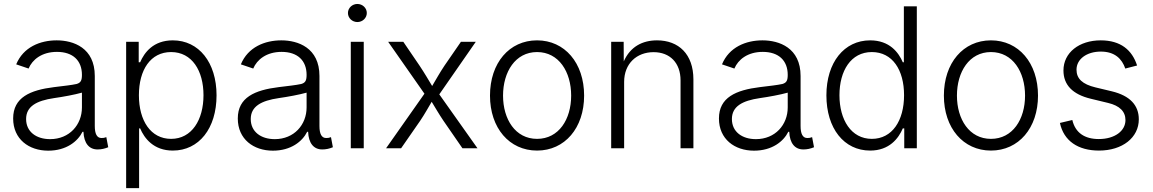

<svg xmlns="http://www.w3.org/2000/svg" viewBox="-20 -760 5911 984"><path d="M227.1 12.2C319.8 12.2 378.4 -35.2 402.8 -84.5H407.7C410.2 -25.9 436.5 5.9 480 5.9C499.5 5.9 516.6 2 534.7 -5.4L524.9 -57.1C514.6 -53.2 509.8 -52.7 500 -52.7C476.6 -52.7 465.8 -74.2 465.8 -114.3V-370.6C465.8 -515.1 356 -553.2 270.5 -553.2C185.5 -553.2 99.6 -518.6 63 -430.2L126.5 -408.7C145.5 -454.1 193.8 -494.1 272 -494.1C353.5 -494.1 399.9 -449.7 399.9 -376.5C399.9 -347.7 394 -335.9 372.6 -329.6C345.7 -323.7 308.6 -319.8 257.3 -313.5C134.3 -298.3 47.4 -260.7 47.4 -152.8C47.4 -46.9 127.9 12.2 227.1 12.2ZM236.8 -46.9C166 -46.9 113.8 -84.5 113.8 -149.9C113.8 -214.4 166.5 -244.1 257.8 -257.3C303.2 -263.7 361.3 -274.4 399.9 -285.2V-209.5C399.9 -120.6 335.9 -46.9 236.8 -46.9Z M626.5 204.1H692.9V-102.1H698.2C719.7 -51.3 767.1 11.7 865.7 11.7C999.5 11.7 1089.8 -101.6 1089.8 -271.5C1089.8 -439.9 999 -553.2 865.7 -553.2C765.6 -553.2 719.7 -490.7 698.2 -440.9H690.9V-545.9H626.5ZM856.9 -48.3C752.4 -48.3 691.9 -141.6 691.9 -272C691.9 -401.9 751.5 -493.2 856.9 -493.2C964.4 -493.2 1022.9 -397 1022.9 -272C1022.9 -146.5 963.4 -48.3 856.9 -48.3Z M1378.4 12.2C1471.2 12.2 1529.8 -35.2 1554.2 -84.5H1559.1C1561.5 -25.9 1587.9 5.9 1631.3 5.9C1650.9 5.9 1668 2 1686 -5.4L1676.3 -57.1C1666 -53.2 1661.1 -52.7 1651.4 -52.7C1627.9 -52.7 1617.2 -74.2 1617.2 -114.3V-370.6C1617.2 -515.1 1507.3 -553.2 1421.9 -553.2C1336.9 -553.2 1251 -518.6 1214.4 -430.2L1277.8 -408.7C1296.9 -454.1 1345.2 -494.1 1423.3 -494.1C1504.9 -494.1 1551.3 -449.7 1551.3 -376.5C1551.3 -347.7 1545.4 -335.9 1523.9 -329.6C1497.1 -323.7 1460 -319.8 1408.7 -313.5C1285.6 -298.3 1198.7 -260.7 1198.7 -152.8C1198.7 -46.9 1279.3 12.2 1378.4 12.2ZM1388.2 -46.9C1317.4 -46.9 1265.1 -84.5 1265.1 -149.9C1265.1 -214.4 1317.9 -244.1 1409.2 -257.3C1454.6 -263.7 1512.7 -274.4 1551.3 -285.2V-209.5C1551.3 -120.6 1487.3 -46.9 1388.2 -46.9Z M1777.8 0H1844.2V-545.9H1777.8ZM1811.5 -647C1837.9 -647 1859.9 -667.5 1859.9 -693.4C1859.9 -719.2 1837.9 -739.7 1811.5 -739.7C1785.2 -739.7 1763.2 -719.2 1763.2 -693.4C1763.2 -667.5 1785.2 -647 1811.5 -647Z M1958.5 0H2035.6L2133.8 -141.6C2157.2 -176.3 2174.3 -208 2192.4 -238.3C2210.9 -208 2229 -176.3 2252.4 -141.6L2350.1 0H2427.2L2231.4 -276.4L2418.5 -545.9H2342.3L2257.8 -423.3C2232.9 -386.2 2214.4 -352.1 2194.8 -319.3C2174.8 -352.1 2155.3 -386.2 2130.4 -423.3L2046.9 -545.9H1969.2L2155.3 -279.8Z M2732.4 11.7C2874.5 11.7 2973.6 -104 2973.6 -270C2973.6 -437.5 2874 -553.2 2732.4 -553.2C2590.3 -553.2 2491.2 -437.5 2491.2 -270C2491.2 -104 2590.3 11.7 2732.4 11.7ZM2732.4 -48.3C2621.1 -48.3 2558.1 -148.9 2558.1 -270C2558.1 -391.6 2621.1 -493.2 2732.4 -493.2C2844.2 -493.2 2907.2 -391.6 2907.2 -270C2907.2 -148.9 2844.2 -48.3 2732.4 -48.3Z M3178.7 -340.3C3178.7 -434.1 3243.2 -492.7 3329.6 -492.7C3413.6 -492.7 3467.8 -437.5 3467.8 -348.1V0H3533.7V-353C3533.7 -482.4 3458 -553.2 3347.2 -553.2C3272.9 -553.2 3210 -521 3176.8 -445.3L3176.3 -545.9H3112.3V0H3178.7Z M3844.2 12.2C3937 12.2 3995.6 -35.2 4020 -84.5H4024.9C4027.3 -25.9 4053.7 5.9 4097.2 5.9C4116.7 5.9 4133.8 2 4151.9 -5.4L4142.1 -57.1C4131.8 -53.2 4127 -52.7 4117.2 -52.7C4093.8 -52.7 4083 -74.2 4083 -114.3V-370.6C4083 -515.1 3973.1 -553.2 3887.7 -553.2C3802.7 -553.2 3716.8 -518.6 3680.2 -430.2L3743.7 -408.7C3762.7 -454.1 3811 -494.1 3889.2 -494.1C3970.7 -494.1 4017.1 -449.7 4017.1 -376.5C4017.1 -347.7 4011.2 -335.9 3989.7 -329.6C3962.9 -323.7 3925.8 -319.8 3874.5 -313.5C3751.5 -298.3 3664.6 -260.7 3664.6 -152.8C3664.6 -46.9 3745.1 12.2 3844.2 12.2ZM3854 -46.9C3783.2 -46.9 3731 -84.5 3731 -149.9C3731 -214.4 3783.7 -244.1 3875 -257.3C3920.4 -263.7 3978.5 -274.4 4017.1 -285.2V-209.5C4017.1 -120.6 3953.1 -46.9 3854 -46.9Z M4439.5 11.7C4538.1 11.7 4585.4 -51.3 4606.9 -102.1H4614.3V0H4678.7V-727.5H4612.3V-440.9H4606.9C4585.4 -490.7 4539.6 -553.2 4439.5 -553.2C4306.2 -553.2 4215.3 -439.9 4215.3 -271.5C4215.3 -101.6 4305.7 11.7 4439.5 11.7ZM4448.2 -48.3C4341.8 -48.3 4282.2 -146.5 4282.2 -272C4282.2 -397 4340.8 -493.2 4448.2 -493.2C4553.7 -493.2 4613.3 -401.9 4613.3 -272C4613.3 -141.6 4552.7 -48.3 4448.2 -48.3Z M5058.6 11.7C5200.7 11.7 5299.8 -104 5299.8 -270C5299.8 -437.5 5200.2 -553.2 5058.6 -553.2C4916.5 -553.2 4817.4 -437.5 4817.4 -270C4817.4 -104 4916.5 11.7 5058.6 11.7ZM5058.6 -48.3C4947.3 -48.3 4884.3 -148.9 4884.3 -270C4884.3 -391.6 4947.3 -493.2 5058.6 -493.2C5170.4 -493.2 5233.4 -391.6 5233.4 -270C5233.4 -148.9 5170.4 -48.3 5058.6 -48.3Z M5612.3 11.7C5732.9 11.7 5816.4 -55.2 5816.4 -148.4C5816.4 -220.7 5771 -269.5 5678.2 -292L5594.7 -312C5527.3 -328.1 5497.1 -356.9 5497.1 -402.8C5497.1 -457 5549.3 -495.6 5621.6 -495.6C5693.4 -495.6 5730 -458.5 5747.1 -408.7L5807.6 -424.3C5782.2 -502.9 5724.1 -553.2 5621.1 -553.2C5510.7 -553.2 5430.2 -490.2 5430.2 -398.9C5430.2 -325.2 5476.6 -276.4 5570.3 -253.9L5659.2 -232.4C5718.3 -218.3 5748 -188.5 5748 -144.5C5748 -89.4 5693.8 -47.4 5611.3 -47.4C5539.1 -47.4 5491.2 -79.1 5475.6 -145L5412.1 -129.9C5431.6 -38.1 5504.9 11.7 5612.3 11.7Z"/></svg>

Font: Raveo Light
Style: Regular
Weight: 300
Designer: Jakub Foglar, Rasmus Andersson (Inter)
Foundry: Jakubfoglar.com
Version: Version 1.100;Glyphs 3.2.3 (3260)